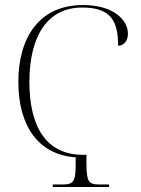

<svg xmlns="http://www.w3.org/2000/svg" viewBox="-20 -744 563 764"><path d="M190 0H414V-10H374C333 -10 324 -21 324 -95V-128H310C165 -128 97 -238 97 -418C97 -598 167 -714 307 -714C420 -714 450 -662 450 -562C470 -562 489 -578 489 -610C489 -665 431 -724 310 -724C139 -724 53 -598 53 -418C53 -244 132 -128 281 -118V-85C281 -21 271 -10 230 -10H190Z"/></svg>

Font: Noto Serif Display SemiCondensed ExtraLight
Style: Regular
Weight: 200
Width: 4
Designer: Monotype Design Team
Foundry: Monotype Imaging Inc.
Version: Version 2.009